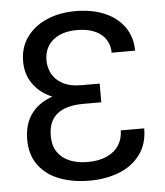

<svg xmlns="http://www.w3.org/2000/svg" viewBox="-52 -763 705 820"><g transform="rotate(-5 300.5 -353.5)"><path d="M60.5 -522.5Q60.5 -582 92.3 -626Q124 -669.9 178.7 -693.4Q233.4 -716.8 301.8 -716.8Q372.1 -716.8 426.3 -693.8Q480.5 -670.9 510.7 -627.4Q541 -584 541 -526.4H440.4Q440.4 -558.6 424.3 -583.5Q408.2 -608.4 376.5 -622.1Q344.7 -635.7 301.8 -635.7Q256.8 -635.7 225.1 -621.1Q193.4 -606.4 176.8 -580.1Q160.2 -553.7 160.2 -518.6Q160.2 -486.3 174.8 -459.5Q189.5 -432.6 220.7 -416Q252 -399.4 299.8 -399.4H377.9V-338.9H295.9Q227.5 -338.9 173.8 -360.8Q120.1 -382.8 90.3 -424.3Q60.5 -465.8 60.5 -522.5ZM377.9 -379.9V-319.3H299.8Q251 -319.3 217.8 -305.7Q184.6 -292 167.5 -264.6Q150.4 -237.3 150.4 -195.3Q150.4 -152.3 169.9 -124.5Q189.5 -96.7 222.7 -83.5Q255.9 -70.3 297.9 -70.3Q347.7 -70.3 381.8 -86.4Q416 -102.5 433.1 -130.4Q450.2 -158.2 450.2 -192.4H550.8Q550.8 -125 516.6 -79.6Q482.4 -34.2 425.8 -12.2Q369.1 9.8 298.8 9.8Q229.5 9.8 172.9 -11.2Q116.2 -32.2 82.5 -76.7Q48.8 -121.1 48.8 -187.5Q48.8 -251 78.1 -293.9Q107.4 -336.9 163.1 -358.4Q218.8 -379.9 295.9 -379.9Z"/></g></svg>

Font: WEMIX Pretendard Variable
Style: Regular
Weight: 400
Designer: Base glyphs from Inter by Rasmus Andersson; Hangeul glyphs from Noto Sans CJK(Source Han Sans) by Jang Soo-young and Kan
Foundry: Kil Hyung-jin
Version: Version 1.000;Glyphs 3.2 (3208)